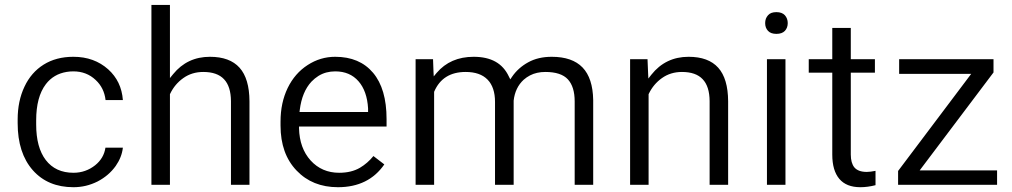

<svg xmlns="http://www.w3.org/2000/svg" viewBox="-20 -763 4137 785"><path d="M280.3 -56.6Q293 -56.6 304.9 -58.6Q316.9 -60.5 327.9 -64.5Q338.9 -68.4 349.4 -74.2Q359.9 -80.1 369.1 -87.4Q404.8 -116.2 411.1 -159.2H482.4Q478 -120.1 453.1 -84.5Q424.8 -44.9 378.9 -21Q355.5 -9.3 330.8 -3.4Q306.2 2.4 280.3 2.4Q175.8 2.4 114.3 -66.9Q52.2 -137.2 52.2 -259.3V-274.4Q52.2 -350.1 80.1 -408.7Q107.4 -466.8 158.4 -498.8Q209.5 -530.8 279.8 -530.8Q323.2 -530.8 358.6 -517.8Q394 -504.9 422.4 -479.5Q476.6 -430.7 482.4 -354H411.6Q405.8 -403.8 371.1 -436Q334 -471.2 279.8 -471.2Q265.6 -471.2 252.4 -469Q239.3 -466.8 227.3 -462.6Q215.3 -458.5 204.6 -452.1Q193.8 -445.8 184.6 -437.5Q175.3 -429.2 167.5 -418.9Q147.5 -392.6 137.7 -355.7Q127.9 -318.8 127.9 -271V-253.9Q127.9 -160.2 167 -108.9Q207 -56.6 280.3 -56.6Z M688 -460Q745.6 -530.8 838.4 -530.8Q919.4 -530.8 959.5 -486.1Q999.5 -441.4 1000 -349.1V-7.3H924.3V-349.6Q923.8 -409.7 896 -439Q868.2 -468.8 811 -468.8Q764.6 -468.8 729.5 -443.8Q694.8 -419.4 675.8 -379.9L674.8 -377.9V-376.5V-7.3H599.1V-742.7H674.8V-464.4V-443.8Z M1361.8 2.4Q1257.3 2.4 1192.4 -65.9Q1127 -134.3 1127 -249.5V-266.1Q1127 -304.7 1134.3 -338.9Q1141.6 -373 1156.2 -403.3Q1185.5 -463.4 1237.8 -497.1Q1289.6 -530.8 1350.6 -530.8Q1450.2 -530.8 1505.4 -465.3Q1560.5 -399.9 1560.5 -275.9V-245.6H1210H1202.6V-238.3Q1204.6 -157.2 1250 -106.9Q1295.9 -56.6 1366.7 -56.6Q1416.5 -56.6 1451.7 -77.1Q1482.9 -95.7 1506.8 -125L1551.3 -90.8Q1486.8 2.4 1361.8 2.4ZM1350.6 -471.2Q1331.5 -471.2 1314.2 -466.6Q1296.9 -461.9 1281.7 -452.4Q1266.6 -442.9 1253.4 -429.2Q1214.8 -387.7 1205.6 -313.5L1204.6 -305.2H1212.9H1477.5H1484.9V-312.5V-319.3V-319.8Q1482.9 -355 1473.1 -382.8Q1463.4 -410.6 1445.8 -430.7Q1410.6 -471.2 1350.6 -471.2Z M1750.5 -521 1752.4 -469.2 1753.4 -450.7 1765.1 -464.8Q1821.3 -530.8 1916.5 -530.8Q1970.2 -530.8 2005.9 -510.7Q2041.5 -490.7 2060.5 -450.2L2066.4 -438.5L2073.2 -448.7Q2085.9 -467.3 2102.5 -482.2Q2119.1 -497.1 2139.6 -508.3Q2180.2 -530.8 2235.8 -530.8Q2319.8 -530.8 2361.8 -487.1Q2403.8 -443.4 2405.3 -354V-7.3H2329.6V-348.6Q2329.6 -408.2 2301.8 -438.5Q2273.9 -468.8 2209.5 -468.8Q2191.9 -468.8 2176.3 -465.3Q2160.6 -461.9 2146.7 -454.6Q2132.8 -447.3 2121.1 -437Q2103.5 -420.9 2093.3 -399.4Q2083 -377.9 2080.1 -351.6V-351.1V-350.6V-7.3H2003.9V-346.2Q2003.9 -406.2 1973.4 -437.5Q1942.9 -468.8 1883.8 -468.8Q1790 -468.8 1755.4 -388.7L1754.9 -387.2V-385.7V-7.3H1679.2V-521Z M2627.4 -521 2629.9 -461.4 2630.9 -441.9 2643.1 -457.5Q2701.2 -530.8 2795.4 -530.8Q2876.5 -530.8 2916.5 -486.1Q2956.5 -441.4 2957 -349.1V-7.3H2881.3V-349.6Q2880.9 -409.7 2853 -439Q2825.2 -468.8 2768.1 -468.8Q2721.7 -468.8 2686.5 -443.8Q2651.9 -419.4 2632.8 -379.9L2631.8 -377.9V-376.5V-7.3H2556.2V-521Z M3191.4 -7.3H3115.7V-521H3191.4ZM3108.4 -668.5Q3108.4 -673.3 3109.1 -677.7Q3109.9 -682.1 3111.3 -686.3Q3112.8 -690.4 3115 -693.8Q3117.2 -697.3 3120.1 -700.7Q3125.5 -707 3134 -710.2Q3142.6 -713.4 3154.3 -713.4Q3177.2 -713.4 3189 -700.7Q3200.7 -687.5 3200.7 -668.5Q3200.7 -649.4 3189 -636.7Q3177.2 -624.5 3154.3 -624.5Q3142.6 -624.5 3134 -627.7Q3125.5 -630.9 3120.1 -636.7Q3114.3 -643.1 3111.3 -650.9Q3108.4 -658.7 3108.4 -668.5Z M3458.5 -648.9V-528.3V-521H3465.8H3557.1V-465.8H3465.8H3458.5V-458.5V-130.9Q3458.5 -96.7 3473.1 -78.6Q3488.8 -60.1 3523.9 -60.1Q3537.6 -60.1 3559.6 -64.5V-5.9Q3527.3 2.4 3497.6 2.4Q3440.4 2.4 3411.6 -31.7Q3382.8 -65.9 3382.8 -130.9V-458.5V-465.8H3375.5H3286.6V-521H3375.5H3382.8V-528.3V-648.9Z M3754.9 -66.4H4056.6V-7.3H3651.9V-64L3941.9 -449.2L3950.7 -460.9H3936H3656.2V-521H4042V-466.8L3749 -78.1L3740.2 -66.4Z"/></svg>

Font: Vazir Light FD
Style: Light-FD
Weight: 300
Designer: Saber Rastikerdar
Foundry: Saber Rastikerdar
Version: Version 30.1.0